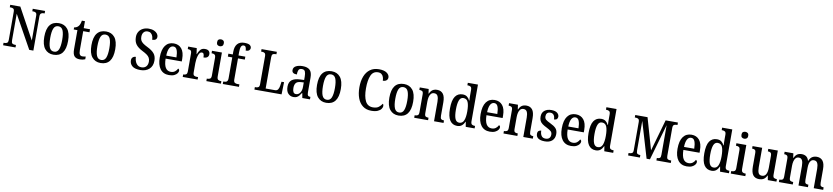

<svg xmlns="http://www.w3.org/2000/svg" viewBox="19 -2048 14482 3336"><g transform="rotate(10 7260.5 -380.0)"><path d="M29 0V-44H44Q74 -44 92 -56Q110 -68 110 -114V-604Q110 -647 92 -658.5Q74 -670 47 -670H29V-714H207L506 -167V-604Q506 -646 488 -658Q470 -670 443 -670H426V-714H644V-670H626Q599 -670 581 -657Q563 -644 563 -600V0H490L167 -581V-114Q167 -68 184 -56Q201 -44 230 -44H248V0Z M917 10Q820 10 764 -59Q708 -128 708 -269Q708 -410 761.5 -478.5Q815 -547 920 -547Q1017 -547 1072.5 -478.5Q1128 -410 1128 -269Q1128 -128 1074.5 -59Q1021 10 917 10ZM919 -44Q977 -44 1000.5 -101Q1024 -158 1024 -269Q1024 -380 1000 -436Q976 -492 918 -492Q860 -492 836.5 -436Q813 -380 813 -269Q813 -158 837 -101Q861 -44 919 -44Z M1381 10Q1318 10 1286.5 -24.5Q1255 -59 1255 -146V-483H1190V-520Q1238 -526 1265 -559Q1278 -574 1287 -597Q1296 -620 1303 -659H1357V-536H1468V-483H1357V-147Q1357 -95 1371.5 -72Q1386 -49 1417 -49Q1434 -49 1448.5 -51.5Q1463 -54 1477 -57V-8Q1463 -2 1438 4Q1413 10 1381 10Z M1749 10Q1652 10 1596 -59Q1540 -128 1540 -269Q1540 -410 1593.5 -478.5Q1647 -547 1752 -547Q1849 -547 1904.5 -478.5Q1960 -410 1960 -269Q1960 -128 1906.5 -59Q1853 10 1749 10ZM1751 -44Q1809 -44 1832.5 -101Q1856 -158 1856 -269Q1856 -380 1832 -436Q1808 -492 1750 -492Q1692 -492 1668.5 -436Q1645 -380 1645 -269Q1645 -158 1669 -101Q1693 -44 1751 -44Z M2452 10Q2350 10 2305.5 -29.5Q2261 -69 2261 -128Q2261 -163 2282 -182.5Q2303 -202 2336 -202Q2339 -129 2372 -84.5Q2405 -40 2460 -40Q2514 -40 2543.5 -72Q2573 -104 2573 -160Q2573 -199 2557.5 -226.5Q2542 -254 2511 -276Q2480 -298 2432 -322Q2351 -362 2313.5 -412.5Q2276 -463 2276 -543Q2276 -598 2302 -639Q2328 -680 2373 -702Q2418 -724 2473 -724Q2529 -724 2567 -707Q2605 -690 2624.5 -664Q2644 -638 2644 -610Q2644 -544 2563 -544Q2563 -577 2552.5 -606.5Q2542 -636 2520 -654.5Q2498 -673 2464 -673Q2418 -673 2393 -643Q2368 -613 2368 -562Q2368 -527 2380 -501.5Q2392 -476 2421.5 -453.5Q2451 -431 2504 -405Q2585 -366 2625 -318Q2665 -270 2665 -191Q2665 -96 2606 -43Q2547 10 2452 10Z M2955 10Q2854 10 2800 -62Q2746 -134 2746 -264Q2746 -405 2798.5 -476Q2851 -547 2946 -547Q3034 -547 3084.5 -485.5Q3135 -424 3135 -305V-262H2850Q2852 -153 2884 -102Q2916 -51 2977 -51Q3021 -51 3050.5 -74Q3080 -97 3095 -129Q3104 -126 3111 -117Q3118 -108 3118 -94Q3118 -72 3100.5 -48Q3083 -24 3047.5 -7Q3012 10 2955 10ZM3032 -315Q3031 -395 3012 -444Q2993 -493 2948 -493Q2903 -493 2878.5 -447Q2854 -401 2852 -315Z M3198 0V-44H3201Q3230 -44 3249.5 -56.5Q3269 -69 3269 -116V-424Q3269 -468 3250.5 -480Q3232 -492 3203 -492H3200V-536H3351L3366 -432H3370Q3388 -481 3415.5 -513.5Q3443 -546 3496 -546Q3542 -546 3563.5 -525Q3585 -504 3585 -469Q3585 -435 3563 -415.5Q3541 -396 3494 -396Q3494 -438 3485 -457Q3476 -476 3451 -476Q3430 -476 3415.5 -457Q3401 -438 3391.5 -407.5Q3382 -377 3377 -342Q3372 -307 3372 -274V-111Q3372 -67 3391 -55.5Q3410 -44 3437 -44H3461V0Z M3740 -637Q3715 -637 3698 -651Q3681 -665 3681 -698Q3681 -732 3698 -745.5Q3715 -759 3740 -759Q3764 -759 3782 -745.5Q3800 -732 3800 -698Q3800 -665 3782 -651Q3764 -637 3740 -637ZM3615 0V-44H3626Q3655 -44 3674 -56.5Q3693 -69 3693 -113V-423Q3693 -466 3675.5 -479Q3658 -492 3629 -492H3620V-536H3795V-117Q3795 -71 3813.5 -57.5Q3832 -44 3861 -44H3872V0Z M3905 0V-44H3920Q3936 -44 3951.5 -48.5Q3967 -53 3977 -68Q3987 -83 3987 -114V-484H3909V-536H3987V-584Q3987 -674 4028.5 -722Q4070 -770 4151 -770Q4222 -770 4248.5 -749.5Q4275 -729 4275 -700Q4275 -674 4256 -657Q4237 -640 4196 -640Q4196 -669 4186 -695.5Q4176 -722 4147 -722Q4115 -722 4101.5 -690Q4088 -658 4088 -595V-536H4208V-484H4088V-114Q4088 -68 4108.5 -56Q4129 -44 4155 -44H4190V0Z M4463 0V-44H4485Q4509 -44 4526.5 -56.5Q4544 -69 4544 -111V-602Q4544 -645 4526 -657.5Q4508 -670 4482 -670H4463V-714H4733V-670H4713Q4684 -670 4668 -657.5Q4652 -645 4652 -605V-52H4817Q4853 -52 4869.5 -76.5Q4886 -101 4892 -141L4903 -216H4948L4942 0Z M5152 10Q5097 10 5058.5 -29.5Q5020 -69 5020 -151Q5020 -231 5068 -269Q5116 -307 5214 -311L5285 -314V-373Q5285 -429 5271.5 -462Q5258 -495 5213 -495Q5170 -495 5156.5 -465Q5143 -435 5143 -386Q5056 -386 5056 -449Q5056 -498 5102.5 -522.5Q5149 -547 5220 -547Q5303 -547 5345 -508Q5387 -469 5387 -374V-116Q5387 -74 5399 -59Q5411 -44 5440 -44H5443V0H5308L5293 -83H5286Q5268 -55 5250.5 -34Q5233 -13 5210 -1.5Q5187 10 5152 10ZM5186 -48Q5231 -48 5258.5 -88Q5286 -128 5286 -191V-271L5238 -268Q5174 -265 5149.5 -234Q5125 -203 5125 -145Q5125 -100 5139.5 -74Q5154 -48 5186 -48Z M5729 10Q5632 10 5576 -59Q5520 -128 5520 -269Q5520 -410 5573.5 -478.5Q5627 -547 5732 -547Q5829 -547 5884.5 -478.5Q5940 -410 5940 -269Q5940 -128 5886.5 -59Q5833 10 5729 10ZM5731 -44Q5789 -44 5812.5 -101Q5836 -158 5836 -269Q5836 -380 5812 -436Q5788 -492 5730 -492Q5672 -492 5648.5 -436Q5625 -380 5625 -269Q5625 -158 5649 -101Q5673 -44 5731 -44Z M6525 10Q6435 10 6374.5 -36Q6314 -82 6283 -164.5Q6252 -247 6252 -358Q6252 -468 6284 -550Q6316 -632 6379 -678Q6442 -724 6535 -724Q6626 -724 6673 -690.5Q6720 -657 6720 -610Q6720 -578 6696.5 -558.5Q6673 -539 6633 -539Q6633 -571 6623 -601Q6613 -631 6590 -650Q6567 -669 6528 -669Q6441 -669 6404.5 -586.5Q6368 -504 6368 -358Q6368 -214 6409 -133.5Q6450 -53 6543 -53Q6608 -53 6644 -81Q6680 -109 6703 -145Q6718 -134 6718 -107Q6718 -83 6699 -55.5Q6680 -28 6637.5 -9Q6595 10 6525 10Z M7005 10Q6908 10 6852 -59Q6796 -128 6796 -269Q6796 -410 6849.5 -478.5Q6903 -547 7008 -547Q7105 -547 7160.5 -478.5Q7216 -410 7216 -269Q7216 -128 7162.5 -59Q7109 10 7005 10ZM7007 -44Q7065 -44 7088.5 -101Q7112 -158 7112 -269Q7112 -380 7088 -436Q7064 -492 7006 -492Q6948 -492 6924.5 -436Q6901 -380 6901 -269Q6901 -158 6925 -101Q6949 -44 7007 -44Z M7282 0V-44H7288Q7318 -44 7337 -56Q7356 -68 7356 -115V-425Q7356 -469 7337.5 -480.5Q7319 -492 7291 -492H7286V-536H7443L7454 -457H7459Q7481 -506 7513 -526.5Q7545 -547 7592 -547Q7660 -547 7697 -500Q7734 -453 7734 -351V-116Q7734 -69 7750.5 -56.5Q7767 -44 7795 -44H7800V0H7632V-343Q7632 -407 7614.5 -443.5Q7597 -480 7552 -480Q7516 -480 7495.5 -457Q7475 -434 7466.5 -397Q7458 -360 7458 -318V-111Q7458 -66 7476 -55Q7494 -44 7522 -44H7527V0Z M8040 10Q7957 10 7911.5 -56.5Q7866 -123 7866 -267Q7866 -412 7911.5 -479Q7957 -546 8042 -546Q8091 -546 8121 -522.5Q8151 -499 8169 -461H8174Q8172 -485 8171.5 -513.5Q8171 -542 8171 -569V-649Q8171 -693 8150 -704.5Q8129 -716 8101 -716H8094V-760H8273V-115Q8273 -70 8291.5 -57Q8310 -44 8340 -44H8348V0H8191L8177 -88H8174Q8154 -43 8122.5 -16.5Q8091 10 8040 10ZM8066 -51Q8124 -51 8147.5 -108Q8171 -165 8171 -267Q8171 -373 8148.5 -429.5Q8126 -486 8065 -486Q8015 -486 7993 -429.5Q7971 -373 7971 -266Q7971 -158 7993 -104.5Q8015 -51 8066 -51Z M8616 10Q8515 10 8461 -62Q8407 -134 8407 -264Q8407 -405 8459.5 -476Q8512 -547 8607 -547Q8695 -547 8745.5 -485.5Q8796 -424 8796 -305V-262H8511Q8513 -153 8545 -102Q8577 -51 8638 -51Q8682 -51 8711.5 -74Q8741 -97 8756 -129Q8765 -126 8772 -117Q8779 -108 8779 -94Q8779 -72 8761.5 -48Q8744 -24 8708.5 -7Q8673 10 8616 10ZM8693 -315Q8692 -395 8673 -444Q8654 -493 8609 -493Q8564 -493 8539.5 -447Q8515 -401 8513 -315Z M8857 0V-44H8863Q8893 -44 8912 -56Q8931 -68 8931 -115V-425Q8931 -469 8912.5 -480.5Q8894 -492 8866 -492H8861V-536H9018L9029 -457H9034Q9056 -506 9088 -526.5Q9120 -547 9167 -547Q9235 -547 9272 -500Q9309 -453 9309 -351V-116Q9309 -69 9325.5 -56.5Q9342 -44 9370 -44H9375V0H9207V-343Q9207 -407 9189.5 -443.5Q9172 -480 9127 -480Q9091 -480 9070.5 -457Q9050 -434 9041.5 -397Q9033 -360 9033 -318V-111Q9033 -66 9051 -55Q9069 -44 9097 -44H9102V0Z M9587 10Q9511 10 9471 -17Q9431 -44 9431 -96Q9431 -134 9451 -148.5Q9471 -163 9495 -163Q9495 -108 9518 -73.5Q9541 -39 9590 -39Q9635 -39 9657 -62Q9679 -85 9679 -125Q9679 -161 9657 -182Q9635 -203 9579 -231Q9531 -254 9500.5 -276.5Q9470 -299 9455.5 -328.5Q9441 -358 9441 -401Q9441 -472 9487 -509Q9533 -546 9607 -546Q9677 -546 9711 -518Q9745 -490 9745 -452Q9745 -425 9728.5 -409Q9712 -393 9679 -393Q9679 -444 9657.5 -471Q9636 -498 9598 -498Q9561 -498 9542 -477.5Q9523 -457 9523 -423Q9523 -384 9546.5 -363.5Q9570 -343 9628 -316Q9695 -285 9728.5 -249Q9762 -213 9762 -148Q9762 -74 9716 -32Q9670 10 9587 10Z M10048 10Q9947 10 9893 -62Q9839 -134 9839 -264Q9839 -405 9891.5 -476Q9944 -547 10039 -547Q10127 -547 10177.5 -485.5Q10228 -424 10228 -305V-262H9943Q9945 -153 9977 -102Q10009 -51 10070 -51Q10114 -51 10143.5 -74Q10173 -97 10188 -129Q10197 -126 10204 -117Q10211 -108 10211 -94Q10211 -72 10193.5 -48Q10176 -24 10140.5 -7Q10105 10 10048 10ZM10125 -315Q10124 -395 10105 -444Q10086 -493 10041 -493Q9996 -493 9971.5 -447Q9947 -401 9945 -315Z M10485 10Q10402 10 10356.5 -56.5Q10311 -123 10311 -267Q10311 -412 10356.5 -479Q10402 -546 10487 -546Q10536 -546 10566 -522.5Q10596 -499 10614 -461H10619Q10617 -485 10616.5 -513.5Q10616 -542 10616 -569V-649Q10616 -693 10595 -704.5Q10574 -716 10546 -716H10539V-760H10718V-115Q10718 -70 10736.5 -57Q10755 -44 10785 -44H10793V0H10636L10622 -88H10619Q10599 -43 10567.5 -16.5Q10536 10 10485 10ZM10511 -51Q10569 -51 10592.5 -108Q10616 -165 10616 -267Q10616 -373 10593.5 -429.5Q10571 -486 10510 -486Q10460 -486 10438 -429.5Q10416 -373 10416 -266Q10416 -158 10438 -104.5Q10460 -51 10511 -51Z M11056 0V-44H11071Q11100 -44 11118.5 -56Q11137 -68 11137 -109V-604Q11137 -645 11119 -657.5Q11101 -670 11076 -670H11056V-714H11273L11433 -157L11592 -714H11809V-670H11787Q11763 -670 11745.5 -657.5Q11728 -645 11728 -603V-111Q11728 -69 11745 -56.5Q11762 -44 11790 -44H11809V0H11555V-44H11564Q11594 -44 11609 -56.5Q11624 -69 11624 -112V-635L11441 0H11382L11194 -634V-114Q11194 -68 11211 -56Q11228 -44 11257 -44H11264V0Z M12090 10Q11989 10 11935 -62Q11881 -134 11881 -264Q11881 -405 11933.5 -476Q11986 -547 12081 -547Q12169 -547 12219.5 -485.5Q12270 -424 12270 -305V-262H11985Q11987 -153 12019 -102Q12051 -51 12112 -51Q12156 -51 12185.5 -74Q12215 -97 12230 -129Q12239 -126 12246 -117Q12253 -108 12253 -94Q12253 -72 12235.5 -48Q12218 -24 12182.5 -7Q12147 10 12090 10ZM12167 -315Q12166 -395 12147 -444Q12128 -493 12083 -493Q12038 -493 12013.5 -447Q11989 -401 11987 -315Z M12527 10Q12444 10 12398.5 -56.5Q12353 -123 12353 -267Q12353 -412 12398.5 -479Q12444 -546 12529 -546Q12578 -546 12608 -522.5Q12638 -499 12656 -461H12661Q12659 -485 12658.5 -513.5Q12658 -542 12658 -569V-649Q12658 -693 12637 -704.5Q12616 -716 12588 -716H12581V-760H12760V-115Q12760 -70 12778.5 -57Q12797 -44 12827 -44H12835V0H12678L12664 -88H12661Q12641 -43 12609.5 -16.5Q12578 10 12527 10ZM12553 -51Q12611 -51 12634.5 -108Q12658 -165 12658 -267Q12658 -373 12635.5 -429.5Q12613 -486 12552 -486Q12502 -486 12480 -429.5Q12458 -373 12458 -266Q12458 -158 12480 -104.5Q12502 -51 12553 -51Z M12992 -637Q12967 -637 12950 -651Q12933 -665 12933 -698Q12933 -732 12950 -745.5Q12967 -759 12992 -759Q13016 -759 13034 -745.5Q13052 -732 13052 -698Q13052 -665 13034 -651Q13016 -637 12992 -637ZM12867 0V-44H12878Q12907 -44 12926 -56.5Q12945 -69 12945 -113V-423Q12945 -466 12927.5 -479Q12910 -492 12881 -492H12872V-536H13047V-117Q13047 -71 13065.5 -57.5Q13084 -44 13113 -44H13124V0Z M13369 10Q13296 10 13260 -37Q13224 -84 13224 -186V-424Q13224 -468 13207 -480Q13190 -492 13160 -492H13157V-536H13327V-195Q13327 -127 13343.5 -92Q13360 -57 13406 -57Q13456 -57 13478.5 -101Q13501 -145 13501 -218V-421Q13501 -468 13483 -480Q13465 -492 13438 -492H13435V-536H13603V-111Q13603 -66 13622 -55Q13641 -44 13668 -44H13673V0H13521L13507 -79H13503Q13479 -28 13445.5 -9Q13412 10 13369 10Z M13716 0V-44H13727Q13755 -44 13772.5 -56Q13790 -68 13790 -115V-425Q13790 -469 13772 -481Q13754 -493 13726 -493H13723V-536H13877L13888 -457H13893Q13915 -506 13946.5 -526.5Q13978 -547 14026 -547Q14069 -547 14101.5 -526Q14134 -505 14150 -453H14155Q14176 -505 14210.5 -526Q14245 -547 14290 -547Q14358 -547 14395.5 -500Q14433 -453 14433 -351V-116Q14433 -69 14449.5 -56.5Q14466 -44 14495 -44H14498V0H14331V-343Q14331 -408 14313 -443.5Q14295 -479 14252 -479Q14219 -479 14199.5 -458.5Q14180 -438 14172 -404.5Q14164 -371 14164 -331V-116Q14164 -69 14180.5 -56.5Q14197 -44 14225 -44H14229V0H14062V-343Q14062 -408 14044.5 -443.5Q14027 -479 13984 -479Q13950 -479 13930 -456.5Q13910 -434 13901 -397.5Q13892 -361 13892 -318V-111Q13892 -66 13911 -55Q13930 -44 13958 -44H13961V0Z"/></g></svg>

Font: Noto Serif Lao Condensed Medium
Style: Regular
Weight: 500
Width: 3
Designer: Monotype Design Team
Foundry: Monotype Imaging Inc.
Version: Version 2.003; ttfautohint (v1.8.4.7-5d5b)